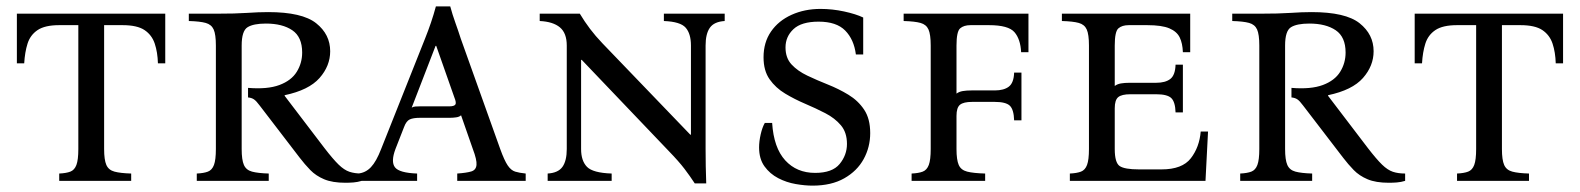

<svg xmlns="http://www.w3.org/2000/svg" viewBox="-20 -568 4962 603"><path d="M33 -525H499V-369H476Q475 -404 466 -431Q457 -458 434 -473.5Q411 -489 365 -489H307V-100Q307 -66 314 -50Q321 -34 339.5 -29Q358 -24 392 -23V0H166V-23Q188 -24 201 -29Q214 -34 220 -50Q226 -66 226 -100V-489H166Q121 -489 98 -473.5Q75 -458 66.5 -431Q58 -404 56 -369H33Z M1065 6Q1024 6 998 -5Q972 -16 954.5 -34Q937 -52 921 -73L796 -236Q785 -251 777.5 -256Q770 -261 759 -262V-292Q820 -287 857.5 -301Q895 -315 912 -342.5Q929 -370 929 -403Q929 -452 898 -473Q867 -494 815 -494Q776 -494 757.5 -482.5Q739 -471 739 -425V-100Q739 -66 746 -50Q753 -34 771.5 -29Q790 -24 824 -23V0H598V-23Q620 -24 633 -29Q646 -34 652 -50Q658 -66 658 -100V-425Q658 -460 651 -475.5Q644 -491 626 -496Q608 -501 573 -502V-525H658Q720 -525 756 -527.5Q792 -530 822 -530Q929 -530 973 -495Q1017 -460 1017 -407Q1017 -361 983.5 -323Q950 -285 874 -269V-267L999 -103Q1026 -68 1043.5 -51Q1061 -34 1077.5 -28.5Q1094 -23 1116 -23V0Q1103 4 1090 5Q1077 6 1065 6Z M1551 -100Q1564 -64 1574.5 -48.5Q1585 -33 1598 -29Q1611 -25 1631 -23V0H1416V-23Q1445 -25 1460 -29.5Q1475 -34 1476.5 -50Q1478 -66 1465 -100L1428 -206Q1423 -201 1413 -199.5Q1403 -198 1392 -198H1299Q1278 -198 1267 -193Q1256 -188 1249 -169L1222 -100Q1207 -60 1220.5 -42.5Q1234 -25 1290 -23V0H1104V-23Q1128 -25 1145 -43Q1162 -61 1177 -100L1315 -447Q1325 -472 1333.5 -497Q1342 -522 1349 -548H1394Q1401 -522 1410 -497Q1419 -472 1427 -447ZM1391 -234Q1406 -234 1410 -239.5Q1414 -245 1407 -262L1350 -424H1348L1273 -230Q1278 -233 1284.5 -233.5Q1291 -234 1299 -234Z M2162 8Q2147 -15 2129.5 -38Q2112 -61 2080 -94L1807 -380H1805V-100Q1805 -63 1823.5 -44Q1842 -25 1901 -23V0H1700V-23Q1733 -25 1746.5 -44Q1760 -63 1760 -100V-425Q1760 -464 1738.5 -482Q1717 -500 1675 -502V-525H1801Q1816 -500 1833 -477.5Q1850 -455 1872 -432L2148 -145H2150V-425Q2150 -462 2133.5 -481Q2117 -500 2065 -502V-525H2256V-502Q2223 -500 2209.5 -481Q2196 -462 2196 -425V-100Q2196 -72 2196.5 -46.5Q2197 -21 2198 8Z M2532 15Q2508 15 2479 10Q2450 5 2424 -8.5Q2398 -22 2381 -45.5Q2364 -69 2364 -105Q2364 -124 2369 -146Q2374 -168 2382 -182H2405Q2410 -104 2446 -64.5Q2482 -25 2540 -25Q2594 -25 2617 -53Q2640 -81 2640 -116Q2640 -152 2621 -174.5Q2602 -197 2572 -212.5Q2542 -228 2509 -242Q2476 -256 2446 -274Q2416 -292 2397 -319Q2378 -346 2378 -388Q2378 -435 2401.5 -469Q2425 -503 2466 -521.5Q2507 -540 2557 -540Q2594 -540 2631 -532Q2668 -524 2691 -513V-397H2668Q2662 -444 2634.5 -472Q2607 -500 2551 -500Q2497 -500 2472 -476.5Q2447 -453 2447 -419Q2447 -386 2466 -365.5Q2485 -345 2515.5 -330.5Q2546 -316 2580 -302.5Q2614 -289 2644.5 -270.5Q2675 -252 2694 -223.5Q2713 -195 2713 -150Q2713 -106 2692.5 -68.5Q2672 -31 2631.5 -8Q2591 15 2532 15Z M2843 0V-23Q2865 -24 2878 -29Q2891 -34 2897 -50Q2903 -66 2903 -100V-425Q2903 -460 2896 -475.5Q2889 -491 2871 -496Q2853 -501 2818 -502V-525H3210V-404H3187Q3185 -445 3166 -467Q3147 -489 3086 -489H3028Q3007 -489 2995.5 -479Q2984 -469 2984 -425V-274Q2992 -280 3003.5 -282Q3015 -284 3031 -284H3104Q3133 -284 3148.5 -296Q3164 -308 3165 -340H3188V-190H3165Q3164 -224 3151.5 -236Q3139 -248 3104 -248H3033Q3006 -248 2995 -239Q2984 -230 2984 -204V-100Q2984 -66 2991 -50Q2998 -34 3017.5 -29Q3037 -24 3074 -23V0Z M3340 0V-23Q3362 -24 3375 -29Q3388 -34 3394 -50Q3400 -66 3400 -100V-425Q3400 -460 3393 -475.5Q3386 -491 3368 -496Q3350 -501 3315 -502V-525H3718V-404H3695Q3694 -432 3685 -450.5Q3676 -469 3652.5 -479Q3629 -489 3583 -489H3525Q3504 -489 3492.5 -479Q3481 -469 3481 -425V-298Q3489 -304 3500.5 -306Q3512 -308 3528 -308H3611Q3640 -308 3655.5 -320Q3671 -332 3672 -365H3695V-215H3672Q3671 -248 3658.5 -260Q3646 -272 3611 -272H3530Q3503 -272 3492 -263Q3481 -254 3481 -228V-100Q3481 -57 3496.5 -46.5Q3512 -36 3557 -36H3628Q3693 -36 3720 -71Q3747 -106 3751 -155H3774L3766 0Z M4342 6Q4301 6 4275 -5Q4249 -16 4231.5 -34Q4214 -52 4198 -73L4073 -236Q4062 -251 4054.5 -256Q4047 -261 4036 -262V-292Q4097 -287 4134.5 -301Q4172 -315 4189 -342.5Q4206 -370 4206 -403Q4206 -452 4175 -473Q4144 -494 4092 -494Q4053 -494 4034.5 -482.5Q4016 -471 4016 -425V-100Q4016 -66 4023 -50Q4030 -34 4048.5 -29Q4067 -24 4101 -23V0H3875V-23Q3897 -24 3910 -29Q3923 -34 3929 -50Q3935 -66 3935 -100V-425Q3935 -460 3928 -475.5Q3921 -491 3903 -496Q3885 -501 3850 -502V-525H3935Q3997 -525 4033 -527.5Q4069 -530 4099 -530Q4206 -530 4250 -495Q4294 -460 4294 -407Q4294 -361 4260.5 -323Q4227 -285 4151 -269V-267L4276 -103Q4303 -68 4320.5 -51Q4338 -34 4354.5 -28.5Q4371 -23 4393 -23V0Q4380 4 4367 5Q4354 6 4342 6Z M4423 -525H4889V-369H4866Q4865 -404 4856 -431Q4847 -458 4824 -473.5Q4801 -489 4755 -489H4697V-100Q4697 -66 4704 -50Q4711 -34 4729.5 -29Q4748 -24 4782 -23V0H4556V-23Q4578 -24 4591 -29Q4604 -34 4610 -50Q4616 -66 4616 -100V-489H4556Q4511 -489 4488 -473.5Q4465 -458 4456.5 -431Q4448 -404 4446 -369H4423Z"/></svg>

Font: Bona Nova SC
Style: Regular
Weight: 400
Designer: Mateusz Machalski
Foundry: Capitalics
Version: Version 4.001; ttfautohint (v1.8.4.7-5d5b)